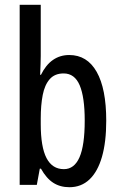

<svg xmlns="http://www.w3.org/2000/svg" viewBox="-20 -780 508 810"><path d="M151.9 -759.8V-544.4Q151.9 -528.8 151.1 -508.5Q150.4 -488.3 149.4 -464.4H152.8Q173.3 -506.3 203.4 -527.1Q233.4 -547.9 272 -547.9Q347.7 -547.9 387.9 -476.8Q428.2 -405.8 428.2 -270.5Q428.2 -181.2 410.2 -118.4Q392.1 -55.7 357.4 -22.9Q322.8 9.8 272.9 9.8Q233.9 9.8 204.8 -8.8Q175.8 -27.3 152.8 -68.4H147.9L135.3 0H63V-759.8ZM248.5 -470.2Q210.9 -470.2 189.7 -446Q168.5 -421.9 160.2 -379.2Q151.9 -336.4 151.9 -280.8V-256.8Q151.9 -159.7 176.3 -113Q200.7 -66.4 249.5 -66.4Q293.5 -66.4 315.4 -116.5Q337.4 -166.5 337.4 -271.5Q337.4 -370.1 316.2 -420.2Q294.9 -470.2 248.5 -470.2Z"/></svg>

Font: Open Sans Condensed Medium
Style: Regular
Weight: 500
Width: 3
Designer: Monotype Design Team
Foundry: Monotype Imaging Inc.
Version: Version 3.000